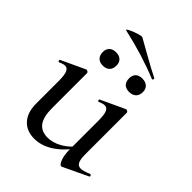

<svg xmlns="http://www.w3.org/2000/svg" viewBox="-203 -790 903 903"><g transform="rotate(45 248.5 -339.0)"><path d="M75 -114V-266Q75 -303 68 -320Q61 -337 45 -337Q34 -337 14 -328H12Q9 -328 7.5 -333Q6 -338 9 -339L127 -394L131 -395Q134 -395 138.5 -392Q143 -389 143 -385V-152Q143 -94 163.5 -66.5Q184 -39 226 -39Q261 -39 297 -59.5Q333 -80 358 -115L363 -104Q279 9 185 9Q134 9 104.5 -23.5Q75 -56 75 -114ZM440 -46Q455 -46 489 -60H490Q494 -60 496 -55.5Q498 -51 495 -49L371 10L367 11Q357 11 348 -13Q339 -37 339 -76V-266Q339 -303 332 -320Q325 -337 309 -337Q298 -337 277 -328H275Q272 -328 271 -333Q270 -338 273 -339L391 -394L395 -395Q399 -395 403 -392Q407 -389 407 -385V-110Q407 -76 414.5 -61Q422 -46 440 -46ZM132 -657Q123 -659 140.5 -668Q158 -677 181 -684Q204 -691 208 -688Q217 -683 270 -653Q346 -610 383 -592Q385 -591 385 -588Q385 -585 383 -582.5Q381 -580 378 -581Q266 -627 132 -657ZM125 -508Q125 -528 137 -539.5Q149 -551 170 -551Q192 -551 204 -539.5Q216 -528 216 -508Q216 -486 204 -474Q192 -462 170 -462Q149 -462 137 -474Q125 -486 125 -508ZM300 -508Q300 -528 311.5 -539.5Q323 -551 345 -551Q367 -551 379.5 -539.5Q392 -528 392 -508Q392 -486 379.5 -474Q367 -462 345 -462Q323 -462 311.5 -474Q300 -486 300 -508Z"/></g></svg>

Font: Cormorant Garamond Medium
Style: Regular
Weight: 500
Designer: Christian Thalmann (Catharsis Fonts)
Foundry: Catharsis Fonts
Version: Version 4.000